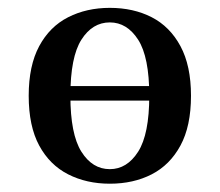

<svg xmlns="http://www.w3.org/2000/svg" viewBox="-20 -447 548 479"><path d="M88.7 -196V-232.3H391.1V-196ZM254 11.3Q196 11.3 150 -12.1Q104 -35.5 77.8 -83.9Q51.6 -132.3 51.6 -208.1Q51.6 -283.1 77.8 -331.9Q104 -380.6 150 -404Q196 -427.4 254 -427.4Q312.9 -427.4 358.5 -404Q404 -380.6 430.2 -331.9Q456.5 -283.1 456.5 -208.1Q456.5 -132.3 430.2 -83.9Q404 -35.5 358.5 -12.1Q312.9 11.3 254 11.3ZM254 -25Q296.8 -25 324.6 -68.5Q352.4 -112.1 352.4 -208.1Q352.4 -304.8 324.6 -348Q296.8 -391.1 254 -391.1Q210.5 -391.1 183.1 -348Q155.6 -304.8 155.6 -208.1Q155.6 -112.1 183.1 -68.5Q210.5 -25 254 -25Z"/></svg>

Font: Playfair 9pt SemiBold
Style: Regular
Weight: 600
Designer: Claus Eggers Sørensen
Foundry: Claus Eggers Sørensen
Version: Version 2.001;gftools[0.9.30]